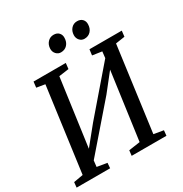

<svg xmlns="http://www.w3.org/2000/svg" viewBox="-211 -1101 1196 1258"><g transform="rotate(-30 387.0 -471.5)"><path d="M4 0 8 -39.5 79.5 -52 165.5 -689 102 -699.5 107 -743H351L346 -699.5L271 -689L195.5 -141.5L177 -151L310 -315L620.5 -675.5L585.5 -594.5L596 -689L524.5 -699.5L530 -743H774.5L769.5 -699.5L700 -689L614.5 -52L687.5 -39.5L683.5 0H420.5L425 -39.5L510.5 -52L586 -600.5L607 -593.5L477 -429L160.5 -64L194 -131.5L185 -52L260.5 -39.5L257.5 0ZM359 -818.5Q338 -818.5 323.2 -834.5Q308.5 -850.5 309 -874Q310 -904 328.2 -923.5Q346.5 -943 373 -943Q399 -943 413 -927.8Q427 -912.5 426 -890Q425.5 -858.5 407.2 -838.5Q389 -818.5 359 -818.5ZM537 -818.5Q516 -818.5 501.5 -834.5Q487 -850.5 487.5 -874Q488.5 -904 506.2 -923.5Q524 -943 551 -943Q576.5 -943 590.8 -927.8Q605 -912.5 604 -890Q603.5 -858.5 585.2 -838.5Q567 -818.5 537 -818.5Z"/></g></svg>

Font: Merriweather 20pt
Style: Italic
Weight: 400
Italic angle: -7.8°
Version: Version 2.101